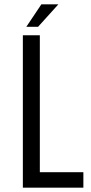

<svg xmlns="http://www.w3.org/2000/svg" viewBox="-20 -862 419 882"><path d="M248 -842H170L101 -739H155ZM85 0H363V-71H163V-700H85Z"/></svg>

Font: Bebas Neue Regular two
Style: Regular2
Weight: 400
Designer: Ryoichi Tsunekawa & LGV (GE)
Foundry: Free Software Foundation, Inc.
Version: Version 1.003 August 13, 2016